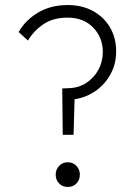

<svg xmlns="http://www.w3.org/2000/svg" viewBox="-20 -732 544 762"><path d="M229 -197 227 -381 252 -382Q292 -383 322.5 -403Q353 -423 370.5 -455Q388 -487 388 -526Q388 -583 350 -622.5Q312 -662 248 -662Q191 -662 152.5 -636Q114 -610 91 -571L54 -605Q81 -652 131 -682Q181 -712 249 -712Q306 -712 349.5 -688Q393 -664 417 -622.5Q441 -581 441 -528Q441 -480 420 -440Q399 -400 362 -373Q325 -346 276 -338L272 -197ZM249 10Q228 10 214.5 -4Q201 -18 201 -39Q201 -59 214.5 -73.5Q228 -88 249 -88Q270 -88 283.5 -73.5Q297 -59 297 -39Q297 -18 283.5 -4Q270 10 249 10Z"/></svg>

Font: Outfit ExtraLight
Style: Regular
Weight: 200
Designer: Rodrigo Fuenzalida
Foundry: fragTYPE
Version: Version 1.100; ttfautohint (v1.8.4.7-5d5b);gftools[0.9.27]